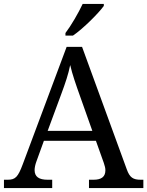

<svg xmlns="http://www.w3.org/2000/svg" viewBox="-20 -951 745 971"><path d="M311 -771H349C402 -807 480 -886 505 -921V-931H398C377 -886 340 -822 311 -784ZM0 0H244V-42H221C177 -42 155 -57 155 -91C155 -102 158 -118 164 -134L202 -239H465L505 -127C510 -112 513 -101 513 -90C513 -57 493 -42 453 -42H430V0H705V-42H692C653 -42 636 -53 621 -95L395 -714H317L95 -120C71 -56 58 -42 19 -42H0ZM221 -289 289 -473C312 -535 325 -574 335 -622C346 -574 364 -523 385 -464L447 -289Z"/></svg>

Font: Noto Serif Thai
Style: Regular
Weight: 400
Designer: Monotype Design Team
Foundry: Monotype Imaging Inc.
Version: Version 1.901